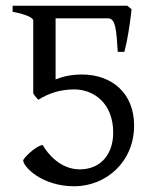

<svg xmlns="http://www.w3.org/2000/svg" viewBox="-20 -635 541 670"><path d="M266 -375C229 -375 199 -368 174 -358V-571H357C384 -571 386 -529 391 -454H414L422 -488C431 -534 437 -580 439 -603L424 -615H24V-594C81 -583 96 -570 96 -564V-309C100 -302 110 -290 114 -287C149 -309 190 -323 239 -323C305 -323 375 -277 375 -172C375 -102 336 -44 258 -44C192 -44 147 -97 129 -129C106 -127 61 -83 61 -75C61 -54 125 15 239 15C350 15 448 -70 448 -197C448 -312 368 -375 266 -375Z"/></svg>

Font: Temporarium
Style: Regular
Weight: 400
Version: Version 1.1